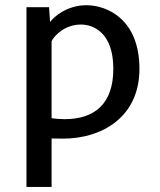

<svg xmlns="http://www.w3.org/2000/svg" viewBox="-20 -532 624 747"><path d="M170.9 -503.9H83V195.3H180.7V6.8C193.8 7.3 210 7.3 226.6 7.3C370.6 7.3 522.5 -71.8 522.5 -264.2C522.5 -455.6 398.4 -511.7 315.9 -511.7C241.2 -511.7 189.9 -467.3 174.8 -446.3ZM294.9 -436.5C342.8 -436.5 420.9 -405.8 420.9 -264.2C420.9 -126.5 346.7 -68.4 231.4 -68.4C215.8 -68.4 190.4 -70.3 180.7 -72.3V-372.1C192.9 -396 234.4 -436.5 294.9 -436.5Z"/></svg>

Font: Inder
Style: Regular
Weight: 400
Designer: Irina Smirnova
Foundry: Irina Smirnova
Version: Version 1.001